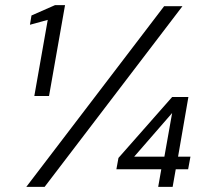

<svg xmlns="http://www.w3.org/2000/svg" viewBox="-20 -724 796 744"><path d="M113 -352 165 -647 96 -628 102 -664 193 -704H232L170 -352ZM82 0 616 -700H687L153 0ZM593 0 605 -68H431L439 -112L647 -348H710L670 -117H718L709 -68H661L649 0ZM500 -117H617L647 -286Z"/></svg>

Font: DM Sans 24pt Light
Style: Italic
Weight: 300
Italic angle: -10°
Designer: Colophon Foundry, Jonny Pinhorn
Foundry: Colophon Foundry
Version: Version 4.004;gftools[0.9.30]